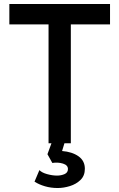

<svg xmlns="http://www.w3.org/2000/svg" viewBox="-20 -720 600 965"><path d="M224 0V-597.5H27V-700H533V-597.5H336V0ZM270 225Q235.5 225 205.8 216.2Q176 207.5 153.5 193L178 135Q190.5 148 217 155.2Q243.5 162.5 266.5 162.5Q287.5 162.5 304.5 155Q321.5 147.5 321.5 129.5Q321.5 110 296.5 102.2Q271.5 94.5 243 99L218.5 55L246 -20H310L292 39Q342.5 43 374.5 65.5Q406.5 88 406.5 128.5Q406.5 163 384.8 184.2Q363 205.5 331.5 215.2Q300 225 270 225Z"/></svg>

Font: Geologica
Style: Regular
Weight: 400
Designer: Sindre Bremnes, Frode Helland
Foundry: Monokrom Skriftforlag AS
Version: Version 1.010; ttfautohint (v1.8.4.7-5d5b);gftools[0.9.28]